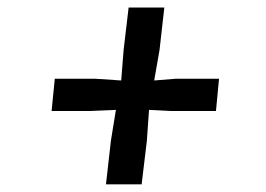

<svg xmlns="http://www.w3.org/2000/svg" viewBox="-20 -577 709 512"><path d="M275.8 -202.2 289.1 -284 217 -281H117.6L126.1 -367.1H232.4L303.2 -362.4L309.7 -444.3L323 -557H418.2L405.5 -444.3L391.2 -362.4L449.7 -367.1H564.1L555.9 -281H434.5L377.4 -284L371.7 -202.2L357.7 -85.5H262.6Z"/></svg>

Font: Merriweather Light
Style: Italic
Weight: 300
Italic angle: -7.8°
Designer: Eben Sorkin
Foundry: Eben Sorkin
Version: Version 2.101